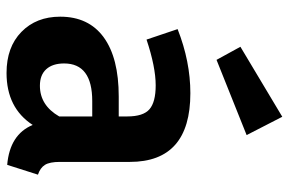

<svg xmlns="http://www.w3.org/2000/svg" viewBox="-168 -699 883 587"><g transform="rotate(90 273.5 -405.5)"><path d="M242 -86Q302 -86 336 -145V-246H289Q174 -246 174 -160Q174 -125 191.5 -105.5Q209 -86 242 -86ZM475 -361V-147Q475 -116 484 -101.5Q493 -87 514 -80L484 14Q391 6 362 -64Q310 16 203 16Q124 16 77.5 -29.5Q31 -75 31 -148Q31 -235 94 -281Q157 -327 275 -327H336V-353Q336 -402 314 -421Q292 -440 241 -440Q185 -440 101 -412L69 -507Q168 -546 265 -546Q475 -546 475 -361ZM163 -626 123 -699 337 -827 393 -718Z"/></g></svg>

Font: FiraSans
Style: Regular
Weight: 600
Designer: Carrois Corporate & Edenspiekermann AG
Foundry: Carrois Corporate GbR & Edenspiekermann AG
Version: Version 3.106;PS 003.106;hotconv 1.0.70;makeotf.lib2.5.58329